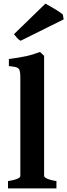

<svg xmlns="http://www.w3.org/2000/svg" viewBox="-20 -1045 373 1065"><path d="M24.4 0V-40.5Q45.4 -43.9 58.8 -47.6Q72.3 -51.3 79.8 -54.9Q87.4 -58.6 90.1 -62.5Q92.8 -66.4 92.8 -70.3V-613.3Q92.8 -635.3 90.6 -647.5Q88.4 -659.7 81.5 -665.8Q74.7 -671.9 62.3 -674.1Q49.8 -676.3 29.3 -678.7V-717.8Q56.2 -721.2 78.9 -724.9Q101.6 -728.5 122.1 -732.9Q142.6 -737.3 162.1 -743.2Q181.6 -749 202.1 -756.8L224.6 -735.4V-70.3Q224.6 -66.4 227.8 -62.7Q231 -59.1 238.8 -55.2Q246.6 -51.3 259.8 -47.6Q272.9 -43.9 293 -40.5V0ZM94.2 -818.8Q89.8 -820.8 85 -825Q80.1 -829.1 75 -834.5Q69.8 -839.8 65.4 -845.5Q61 -851.1 57.6 -855.5L231.9 -1024.9Q245.1 -1018.1 260.5 -1009Q275.9 -1000 289.8 -991.5Q303.7 -982.9 314.2 -975.6Q324.7 -968.3 328.6 -964.4L333 -937.5Z"/></svg>

Font: Gentium Book Basic
Style: Bold
Weight: 700
Designer: J. Victor Gaultney and Annie Olsen
Foundry: SIL International
Version: Version 1.102; 2013; Maintenance release